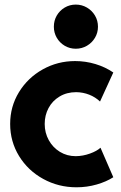

<svg xmlns="http://www.w3.org/2000/svg" viewBox="-20 -794 517 820"><path d="M23.4 -264.6Q23.4 -338.9 61 -400.4Q98.6 -461.9 162.4 -497.6Q226.1 -533.2 300.8 -533.2Q345.2 -533.2 387.5 -520.5Q429.7 -507.8 463.9 -484.4L407.2 -360.4Q387.2 -379.4 361.1 -389.6Q335 -399.9 305.7 -400.4Q265.1 -400.4 234.4 -381.8Q203.6 -363.3 187.3 -332.5Q170.9 -301.8 170.9 -264.6Q170.9 -227.1 188.2 -195.6Q205.6 -164.1 235.8 -145.5Q266.1 -127 303.7 -127Q334.5 -127.4 364.3 -138.2Q394 -148.9 409.2 -163.1L463.9 -37.1Q434.6 -18.1 393.1 -6.1Q351.6 5.9 306.6 5.9Q229.5 5.9 164.6 -29.8Q99.6 -65.4 61.5 -127.4Q23.4 -189.5 23.4 -264.6ZM210 -679.7Q210 -706.1 222.4 -727.5Q234.9 -749 256.3 -761.7Q277.8 -774.4 303.7 -774.4Q329.6 -774.4 351.3 -761.7Q373 -749 385.7 -727.5Q398.4 -706.1 398.4 -679.7Q398.4 -654.3 385.7 -632.8Q373 -611.3 351.3 -598.6Q329.6 -585.9 303.7 -585.9Q277.8 -585.9 256.3 -598.6Q234.9 -611.3 222.4 -632.8Q210 -654.3 210 -679.7Z"/></svg>

Font: Reddit Sans Strawberry ExBold
Style: Regular
Weight: 800
Designer: Stephen Hutchings
Foundry: Reddit
Version: Version 1.013